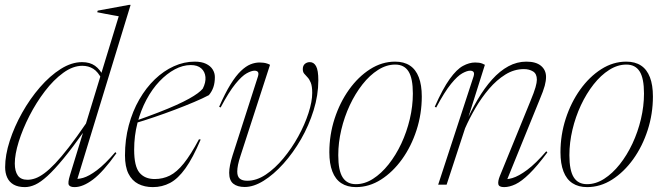

<svg xmlns="http://www.w3.org/2000/svg" viewBox="-20 -755 2716 785"><path d="M396 -431Q381 -461.5 361.2 -473.8Q341.5 -486 316.5 -486Q278 -486 238.5 -457.2Q199 -428.5 163.5 -382Q128 -335.5 100.2 -281.2Q72.5 -227 56.5 -175.5Q40.5 -124 40.5 -86.5Q40.5 -55 52.8 -37.5Q65 -20 92.5 -20Q108 -20 124.8 -26Q141.5 -32 161.2 -46.5Q181 -61 205.8 -87Q230.5 -113 261.5 -153Q292.5 -193 331.5 -250L465.5 -688.5Q456.5 -690 441.2 -692.8Q426 -695.5 409 -698.8Q392 -702 377.5 -705L379.5 -711.5L507 -735H514L290 -2.5L278.5 -25Q296 -21 319.8 -27.8Q343.5 -34.5 376.2 -59Q409 -83.5 451.5 -133L456 -128.5Q401.5 -52 360.2 -21Q319 10 285 10Q266.5 10 261.5 1.2Q256.5 -7.5 266 -38.5L322.5 -222.5H327Q277 -152 239.5 -106.5Q202 -61 174 -35.5Q146 -10 124 0Q102 10 82 10Q54 10 36 -0.2Q18 -10.5 9.5 -29Q1 -47.5 1 -71.5Q1 -121 19.8 -179Q38.5 -237 70.5 -294Q102.5 -351 143.2 -398Q184 -445 228.2 -473Q272.5 -501 315.5 -501Q347.5 -501 368.5 -486Q389.5 -471 405 -440Z M760 -489Q727.5 -489 694.8 -471.5Q662 -454 632 -422.5Q602 -391 578.8 -347.5Q555.5 -304 542 -252Q528.5 -200 528.5 -143Q528.5 -75 550.2 -49Q572 -23 612.5 -23Q646 -23 674.5 -37.2Q703 -51.5 731.5 -87Q760 -122.5 793.5 -185.5L800.5 -184.5Q768.5 -109 738.2 -66.8Q708 -24.5 675.5 -7.2Q643 10 605 10Q571 10 545.2 -3.2Q519.5 -16.5 505.2 -45Q491 -73.5 491 -119.5Q491 -184.5 506.5 -242.5Q522 -300.5 549.5 -348.2Q577 -396 613.2 -430.8Q649.5 -465.5 691 -484.2Q732.5 -503 776 -503Q804 -503 822.2 -494.2Q840.5 -485.5 849.5 -471Q858.5 -456.5 858.5 -440Q858.5 -416.5 852.5 -398.8Q846.5 -381 834 -366Q809.5 -353 773.5 -337.8Q737.5 -322.5 695.2 -306.5Q653 -290.5 610.2 -276Q567.5 -261.5 530 -250.5L529 -259Q584.5 -278.5 627 -295Q669.5 -311.5 700.5 -325.5Q731.5 -339.5 753 -351.5Q774.5 -363.5 788 -373.5Q801.5 -383.5 809 -392.5Q822 -418 820 -440Q818 -462 802.8 -475.5Q787.5 -489 760 -489Z M1281.5 -426.5Q1281.5 -366 1262.2 -304Q1243 -242 1210.8 -186Q1178.5 -130 1138.8 -85.8Q1099 -41.5 1058 -16Q1017 9.5 980.5 9.5Q950.5 9.5 933.8 -4Q917 -17.5 917 -48.5Q917 -76 931 -120L1035 -443.5Q1038.5 -456 1034.2 -461Q1030 -466 1020.5 -466Q1008 -466 988.5 -455.2Q969 -444.5 942.5 -412Q916 -379.5 882 -315.5L876 -318.5Q900.5 -374.5 922.5 -410Q944.5 -445.5 965 -465Q985.5 -484.5 1004.2 -492Q1023 -499.5 1041 -499.5Q1050 -499.5 1057.5 -498.5Q1065 -497.5 1072 -495.2Q1079 -493 1084 -490L963.5 -118.5Q956.5 -97.5 953.2 -81.5Q950 -65.5 950 -53.5Q950 -33.5 960.2 -24.8Q970.5 -16 991 -16Q1029 -16 1066.8 -41.2Q1104.5 -66.5 1138.8 -107.8Q1173 -149 1199.5 -197.2Q1226 -245.5 1241.2 -292.5Q1256.5 -339.5 1256.5 -375Q1256.5 -402 1250.8 -416.5Q1245 -431 1237.2 -439Q1229.5 -447 1223.8 -453.8Q1218 -460.5 1218 -472.5Q1218 -486.5 1226.5 -493.8Q1235 -501 1247 -501Q1263 -501 1272.2 -484.5Q1281.5 -468 1281.5 -426.5Z M1595.5 -503Q1631.5 -503 1655.8 -487Q1680 -471 1692.2 -439.2Q1704.5 -407.5 1704.5 -360.5Q1704.5 -289.5 1683 -223Q1661.5 -156.5 1623.8 -104Q1586 -51.5 1537.8 -20.8Q1489.5 10 1435.5 10Q1400 10 1375.5 -6Q1351 -22 1338.8 -54Q1326.5 -86 1326.5 -132.5Q1326.5 -203.5 1348 -269.8Q1369.5 -336 1407 -388.5Q1444.5 -441 1493 -472Q1541.5 -503 1595.5 -503ZM1435 -2Q1471 -2 1505 -23.8Q1539 -45.5 1568.8 -83Q1598.5 -120.5 1620.8 -168Q1643 -215.5 1655.5 -268.2Q1668 -321 1668 -372.5Q1668 -435 1650.2 -463Q1632.5 -491 1596 -491Q1560 -491 1525.8 -469.2Q1491.5 -447.5 1462 -410Q1432.5 -372.5 1410.2 -325Q1388 -277.5 1375.5 -224.8Q1363 -172 1363 -120.5Q1363 -58 1380.8 -30Q1398.5 -2 1435 -2Z M1763.5 -315.5 1757.5 -318.5Q1790.5 -393 1818.8 -432.2Q1847 -471.5 1872.8 -485.5Q1898.5 -499.5 1922.5 -499.5Q1931.5 -499.5 1938.5 -498.5Q1945.5 -497.5 1951.5 -495.2Q1957.5 -493 1962.5 -490L1889 -257L1879.5 -242.5Q1904.5 -300 1932.8 -347.8Q1961 -395.5 1992.2 -430.2Q2023.5 -465 2058.5 -484Q2093.5 -503 2132 -503Q2171.5 -503 2192 -485.8Q2212.5 -468.5 2212.5 -440.5Q2212.5 -424.5 2207.2 -404.5Q2202 -384.5 2185.5 -345.5L2047 -5L2034.5 -24Q2049 -19.5 2074.8 -27Q2100.5 -34.5 2135.5 -60.5Q2170.5 -86.5 2213.5 -136.5L2218 -132Q2176 -75.5 2144.2 -44.5Q2112.5 -13.5 2087.8 -1.8Q2063 10 2041 10Q2020 10 2017.5 -1.8Q2015 -13.5 2023.5 -35L2148 -340Q2164 -378.5 2169.5 -398.2Q2175 -418 2175 -429Q2175 -453.5 2159.2 -463Q2143.5 -472.5 2122 -472.5Q2082 -472.5 2046.2 -450.2Q2010.5 -428 1979.5 -391.8Q1948.5 -355.5 1923.8 -313Q1899 -270.5 1881.5 -230.5L1806 0H1771.5L1916.5 -443.5Q1920 -456 1915.8 -461Q1911.5 -466 1902 -466Q1889.5 -466 1870 -455.2Q1850.5 -444.5 1824 -412Q1797.5 -379.5 1763.5 -315.5Z M2540.5 -503Q2576.5 -503 2600.8 -487Q2625 -471 2637.2 -439.2Q2649.5 -407.5 2649.5 -360.5Q2649.5 -289.5 2628 -223Q2606.5 -156.5 2568.8 -104Q2531 -51.5 2482.8 -20.8Q2434.5 10 2380.5 10Q2345 10 2320.5 -6Q2296 -22 2283.8 -54Q2271.5 -86 2271.5 -132.5Q2271.5 -203.5 2293 -269.8Q2314.5 -336 2352 -388.5Q2389.5 -441 2438 -472Q2486.5 -503 2540.5 -503ZM2380 -2Q2416 -2 2450 -23.8Q2484 -45.5 2513.8 -83Q2543.5 -120.5 2565.8 -168Q2588 -215.5 2600.5 -268.2Q2613 -321 2613 -372.5Q2613 -435 2595.2 -463Q2577.5 -491 2541 -491Q2505 -491 2470.8 -469.2Q2436.5 -447.5 2407 -410Q2377.5 -372.5 2355.2 -325Q2333 -277.5 2320.5 -224.8Q2308 -172 2308 -120.5Q2308 -58 2325.8 -30Q2343.5 -2 2380 -2Z"/></svg>

Font: Newsreader 60pt ExtraLight
Style: Italic
Weight: 250
Italic angle: -17°
Designer: Hugues Gentile
Foundry: Production Type
Version: Version 1.003